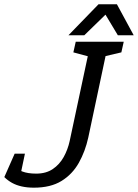

<svg xmlns="http://www.w3.org/2000/svg" viewBox="-64 -860 638 888"><path d="M344.3 -224Q330.3 -160 300.6 -107Q270.8 -54 220.4 -23Q170 8 92.7 8Q61.8 8 36.6 2.3Q11.3 -3.3 -8.6 -14.4Q-28.5 -25.5 -44 -41L-6 -93Q12.8 -77.2 38.6 -67.1Q64.3 -57 103.5 -57Q148.8 -57 180.1 -78.1Q211.3 -99.2 230.6 -133.8Q249.8 -168.5 258.3 -208L356.3 -667H438.3ZM286.3 -667H366.3L355.8 -596.2L275.3 -617.8ZM398.8 -594.7 428.3 -667H508.3L497.3 -617.8ZM51.3 -149.3 28.5 -41H-44L3.8 -149.3ZM395 -840.3H476.7L554.3 -697H481ZM473.3 -840.3 326 -697H252.7L391.7 -840.3Z"/></svg>

Font: Epunda Slab Light
Style: Italic
Weight: 300
Italic angle: -12°
Designer: Simon Atzbach
Foundry: typofactur
Version: Version 1.102